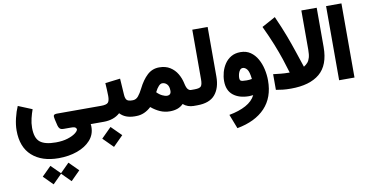

<svg xmlns="http://www.w3.org/2000/svg" viewBox="-100 -970 3356 1737"><g transform="rotate(-10 1578.0 -102.0)"><path d="M700.2 0V-146.5H771V0ZM195.3 -224.1Q181.6 -186.5 171.4 -144.3Q161.1 -102.1 161.1 -58.6Q161.1 35.6 205.8 72Q250.5 108.4 351.1 108.4Q412.6 108.4 459.5 93.8Q506.3 79.1 532.5 58.8Q558.6 38.6 558.6 22.9Q558.6 19 550.5 9.5Q542.5 0 507.8 0H442.9Q416 0 405.5 -11Q395 -22 390.6 -40L377 -97.7Q369.6 -127.9 376 -137.2Q382.3 -146.5 406.7 -146.5H711.4V0H689.5Q690.9 7.8 691.2 14.4Q691.4 21 691.4 26.4Q691.4 96.2 645.8 147.2Q600.1 198.2 522.9 225.8Q445.8 253.4 351.6 253.4Q197.3 253.4 108.2 173.6Q19 93.8 19 -59.1Q19 -110.8 33.2 -170.7Q47.4 -230.5 67.9 -276.4ZM179.7 393.1 264.6 308.6 347.7 391.1 430.2 308.6 515.1 393.6 430.2 478.5 347.7 395.5 264.6 478.5Z M1106.4 0H1094.7Q1007.3 0 959.5 -52.2Q929.7 -25.4 891.8 -12.7Q854 0 810.5 0H751.5V-146.5H810.5Q859.4 -146.5 874.5 -162.4Q889.6 -178.2 889.6 -223.1Q889.6 -251.5 887.7 -282.5Q885.7 -313.5 884.3 -342.3L1022.5 -358.9L1032.2 -208Q1034.7 -172.9 1048.1 -159.7Q1061.5 -146.5 1095.7 -146.5H1106.4ZM769.5 147.9 861.3 56.6 953.1 147.9 861.3 239.7Z M1246.1 -58.6Q1216.3 -30.3 1181.6 -15.1Q1147 0 1107.9 0H1086.9V-146.5H1105Q1133.3 -147.5 1153.8 -172.4Q1174.3 -197.3 1194.3 -237.3Q1231.4 -312 1277.8 -355Q1324.2 -397.9 1387.7 -397.9Q1446.3 -397.9 1487.1 -372.3Q1527.8 -346.7 1552.5 -305.2Q1577.1 -263.7 1586.9 -215.8Q1596.2 -172.9 1609.4 -159.7Q1622.6 -146.5 1636.2 -146.5H1649.4V0H1635.7Q1609.9 0 1585 -8.5Q1560.1 -17.1 1540 -34.7Q1515.6 -10.3 1484.9 0.2Q1454.1 10.7 1416.5 10.7Q1368.7 10.7 1326.9 -7.6Q1285.2 -25.9 1246.1 -58.6ZM1322.8 -181.2Q1346.2 -156.7 1372.3 -144.5Q1398.4 -132.3 1414.6 -132.3Q1431.6 -132.3 1441.9 -141.8Q1452.1 -151.4 1452.1 -171.9Q1452.1 -212.4 1434.1 -231.9Q1416 -251.5 1390.1 -251.5Q1358.4 -251.5 1322.8 -181.2Z M1629.9 0V-146.5H1669.4Q1717.3 -146.5 1730 -163.3Q1742.7 -180.2 1742.7 -226.1V-681.6H1883.8V-226.6Q1883.8 -121.1 1832.5 -60.5Q1781.2 0 1668.9 0Z M2182.6 -2.9Q2162.1 0 2145.5 0Q2054.2 0 1999.8 -43.5Q1945.3 -86.9 1945.3 -173.8Q1945.3 -213.4 1956.5 -254.2Q1967.8 -294.9 1991 -329.6Q2014.2 -364.3 2050.3 -385.3Q2086.4 -406.2 2135.7 -406.2Q2189 -406.2 2227.3 -379.9Q2265.6 -353.5 2290 -310.1Q2314.5 -266.6 2326.2 -214.4Q2337.9 -162.1 2337.9 -110.4Q2337.9 45.4 2248 140.6Q2158.2 235.8 1990.2 266.6L1939.5 135.7Q2031.2 118.7 2093.8 84.5Q2156.2 50.3 2182.6 -2.9ZM2196.3 -148.9Q2189 -216.8 2170.9 -239Q2152.8 -261.2 2131.8 -261.2Q2115.7 -261.2 2105.2 -247.6Q2094.7 -233.9 2089.6 -214.4Q2084.5 -194.8 2084.5 -176.3Q2084.5 -159.7 2093.8 -152.1Q2103 -144.5 2147.9 -144.5Q2172.4 -144.5 2196.3 -148.9Z M2393.1 -158.2Q2425.8 -154.3 2462.2 -150.6Q2498.5 -147 2531.7 -147H2543.5Q2525.4 -209 2503.4 -275.1Q2481.4 -341.3 2450.2 -419.4Q2418.9 -497.6 2372.6 -595.7L2497.6 -664.1Q2544.9 -558.6 2575.9 -476.1Q2606.9 -393.6 2630.6 -321.8Q2654.3 -250 2679.2 -176.3Q2700.2 -189 2714.6 -205.6Q2729 -222.2 2736.8 -249.3Q2744.6 -276.4 2744.6 -321.3V-681.6H2885.7V-320.8Q2885.7 -154.8 2794.2 -78.1Q2702.6 -1.5 2530.3 -1.5Q2486.3 -1.5 2455.6 -5.1Q2424.8 -8.8 2393.1 -14.2Z M2971.7 -681.6H3112.8V-0.5H2971.7Z"/></g></svg>

Font: Vazir Black WOL-UI
Style: Black-WOL-UI
Weight: 900
Designer: Saber Rastikerdar
Foundry: Saber Rastikerdar
Version: Version 30.0.0